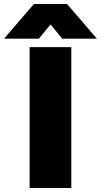

<svg xmlns="http://www.w3.org/2000/svg" viewBox="-107 -933 501 953"><path d="M61 -913H226L374 -741H202L144 -812L86 -741H-87ZM40 -699H247V0H40Z"/></svg>

Font: Prompt ExtraBold
Style: Regular
Weight: 800
Designer: Katatrad Team
Foundry: CadsonDemak
Version: Version 1.001